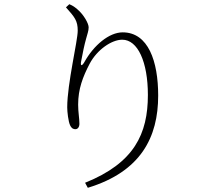

<svg xmlns="http://www.w3.org/2000/svg" viewBox="-20 -824 1040 914"><path d="M385 46 398 70C651 -7 733 -171 733 -369C733 -532 686 -670 564 -670C499 -670 426 -608 382 -529C370 -508 362 -509 366 -531C375 -578 381 -608 390 -640C396 -664 402 -676 402 -694C402 -712 379 -754 348 -780C336 -790 329 -796 310 -804L294 -789C336 -742 350 -725 350 -678C350 -629 300 -426 300 -313C300 -293 305 -245 314 -227C322 -211 331 -209 339 -209C350 -209 358 -219 358 -235C358 -262 352 -289 352 -326C352 -400 374 -458 407 -521C442 -587 511 -635 562 -635C636 -635 684 -529 684 -372C684 -187 619 -48 385 46Z"/></svg>

Font: Source Han Serif CN VF
Style: Regular
Weight: 250
Designer: Ryoko NISHIZUKA 西塚涼子 (kana & ideographs); Frank Grießhammer (Latin, Greek & Cyrillic); Wenlong ZHANG 张文龙 (bopomofo); San
Foundry: Adobe
Version: Version 2.002;hotconv 1.1.0;makeotfexe 2.6.0